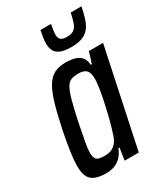

<svg xmlns="http://www.w3.org/2000/svg" viewBox="-178 -781 753 868"><g transform="rotate(-30 198.0 -347.0)"><path d="M117 8Q82 8 59.5 -0.5Q37 -9 26.5 -29Q16 -49 16 -86Q16 -116 22 -157.5Q28 -199 39 -255Q55 -332 70 -383.5Q85 -435 103 -464.5Q121 -494 145.5 -506Q170 -518 205 -518Q234 -518 254 -511.5Q274 -505 285.5 -490.5Q297 -476 298 -452H304L322 -510H396L288 0H214L224 -63H218Q206 -33 188.5 -18Q171 -3 153 2.5Q135 8 117 8ZM149 -64Q169 -64 183 -70Q197 -76 208.5 -89.5Q220 -103 227 -125Q232 -140 239.5 -165.5Q247 -191 254.5 -222.5Q262 -254 268.5 -285.5Q275 -317 279 -344.5Q283 -372 283 -388Q283 -420 270.5 -433Q258 -446 229 -446Q207 -446 192 -440.5Q177 -435 166 -416Q155 -397 144.5 -359Q134 -321 120 -255Q109 -199 102.5 -164.5Q96 -130 96 -110Q96 -90 101.5 -80Q107 -70 119 -67Q131 -64 149 -64ZM264 -565Q228 -565 207.5 -573.5Q187 -582 179 -598Q171 -614 171 -635Q171 -649 173.5 -666Q176 -683 180 -702H235Q232 -686 230 -673Q228 -660 228 -649Q228 -633 236.5 -624Q245 -615 268 -615Q294 -615 306.5 -625Q319 -635 325.5 -654.5Q332 -674 338 -702H394Q388 -672 380.5 -647Q373 -622 360 -603.5Q347 -585 324 -575Q301 -565 264 -565Z"/></g></svg>

Font: Saira ExtraCondensed Medium
Style: Italic
Weight: 500
Width: 2
Italic angle: -12°
Designer: Hector Gatti with collaboration of the Omnibus-Type team
Foundry: Omnibus-Type
Version: Version 1.101